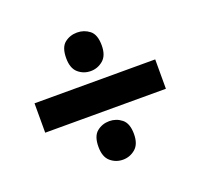

<svg xmlns="http://www.w3.org/2000/svg" viewBox="-96 -718 765 731"><g transform="rotate(-20 286.0 -352.5)"><path d="M285 -454Q256 -454 234.5 -472.5Q213 -491 213 -532Q213 -576 234.5 -593Q256 -610 285 -610Q313 -610 335 -593Q357 -576 357 -532Q357 -491 335 -472.5Q313 -454 285 -454ZM41 -293V-412H530V-293ZM285 -95Q256 -95 234.5 -113.5Q213 -132 213 -173Q213 -216 234.5 -233.5Q256 -251 285 -251Q313 -251 335 -233.5Q357 -216 357 -173Q357 -132 335 -113.5Q313 -95 285 -95Z"/></g></svg>

Font: Noto Sans Tamil ExtraBold
Style: Regular
Weight: 800
Designer: Jelle Bosma - Monotype Design Team
Foundry: Monotype Imaging Inc.
Version: Version 2.004; ttfautohint (v1.8.4.7-5d5b)